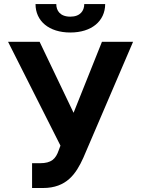

<svg xmlns="http://www.w3.org/2000/svg" viewBox="-20 -938 711 968"><path d="M141.7 9.9H196.4C315.7 9.9 363.6 -61.8 400.2 -142.8L650.9 -727.3H494L350.9 -369.3L179.7 -727.3H20.6L284.8 -203.8L275.9 -180C261 -137.1 239.7 -115.1 181.1 -115.1H141.7ZM159.1 -917.6C159.1 -831.7 226.9 -774.1 334.5 -774.1C442.1 -774.1 509.9 -831.7 510.3 -917.6H404.8C404.8 -884.2 384.9 -854 334.5 -854C282.7 -854 263.5 -884.9 263.8 -917.6Z"/></svg>

Font: Magic Ui Pro
Style: Bold
Weight: 700
Designer: Stefan Endress, Andreas Faust
Version: Version 1.000;FEAKit 1.0